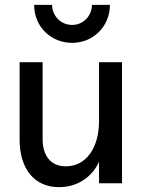

<svg xmlns="http://www.w3.org/2000/svg" viewBox="-20 -757 594 793"><path d="M224 16C299 16 360 -25 389 -89V0H484V-500H389V-257C389 -144 334 -70 252 -70C191 -70 156 -112 156 -183V-500H61V-181C61 -58 123 16 224 16ZM278 -580C364 -580 434 -647 434 -737H360C359 -690 323 -654 278 -654C232 -654 196 -690 195 -737H121C121 -647 190 -580 278 -580Z"/></svg>

Font: Uncut Sans Medium
Style: Regular
Weight: 500
Designer: Kasper Nordkvist
Foundry: UNCUT.wtf
Version: Version 1.304;Glyphs 3.2 (3246)